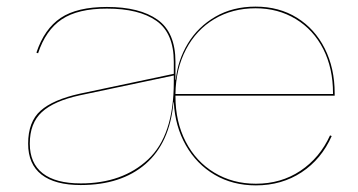

<svg xmlns="http://www.w3.org/2000/svg" viewBox="-20 -552 1082 580"><path d="M991 -270V-263H510V-261Q510 -184 541 -124Q572 -64 627.5 -30.5Q683 3 753 3Q829 3 887.5 -36Q946 -75 977 -143L982 -141Q951 -71 891 -31.5Q831 8 753 8Q683 8 628.5 -24Q574 -56 541.5 -113Q509 -170 505 -243H504Q493 -120 419.5 -56.5Q346 7 224 7Q146 7 105.5 -24.5Q65 -56 65 -118Q65 -184 102.5 -217.5Q140 -251 221 -269L505 -329V-365Q505 -452 452.5 -489Q400 -526 303 -526Q215 -526 166.5 -493.5Q118 -461 95 -391L90 -393Q114 -465 163.5 -498Q213 -531 303 -531Q402 -531 456 -492.5Q510 -454 510 -365V-311H511Q517 -370 547.5 -420.5Q578 -471 630.5 -501.5Q683 -532 752 -532Q823 -532 877 -498.5Q931 -465 961 -405.5Q991 -346 991 -270ZM986 -268V-270Q986 -346 956.5 -404Q927 -462 873.5 -494.5Q820 -527 752 -527Q682 -527 627.5 -494.5Q573 -462 542 -403Q511 -344 510 -268ZM505 -304V-324L221 -264Q143 -247 106.5 -213.5Q70 -180 70 -118Q70 -59 109 -28.5Q148 2 224 2Q350 2 427.5 -70.5Q505 -143 505 -304Z"/></svg>

Font: Hepta Slab Hairline
Style: Regular
Weight: 400
Designer: Michael LaGattuta
Foundry: Michael LaGattuta
Version: Version 1.100; ttfautohint (v1.8) -l 8 -r 50 -G 200 -x 14 -D